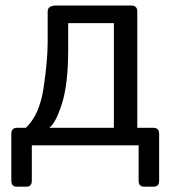

<svg xmlns="http://www.w3.org/2000/svg" viewBox="-20 -533 631 704"><path d="M41 151.4Q21.5 151.4 21.5 129.4V-42.5Q21.5 -64.5 43.5 -64.5H74.7Q125 -111.3 139.9 -211.4Q154.8 -311.5 154.8 -378.4V-490.7Q154.8 -512.7 185.5 -512.7H461.4Q483.4 -512.7 483.4 -490.7V-64.5H541.5Q563.5 -64.5 563.5 -42.5V129.4Q563.5 151.4 543.9 151.4H507.8Q488.3 151.4 488.3 129.4V0H96.7V129.4Q96.7 151.4 77.1 151.4ZM160.6 -64.5H397.5V-448.2H230V-351.6Q230 -223.6 206.8 -151.9Q183.6 -80.1 160.6 -64.5Z"/></svg>

Font: Istok
Style: Regular
Weight: 500
Designer: Andrey V. Panov
Foundry: Andrey V. Panov
Version: Version 1.0.3